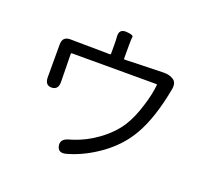

<svg xmlns="http://www.w3.org/2000/svg" viewBox="-137 -968 1274 1172"><g transform="rotate(20 500.0 -381.5)"><path d="M403 29Q352 43 343 0Q334 -42 383 -57L412 -66Q490 -91 562 -143Q639 -199 683 -267Q721 -327 747 -413Q771 -488 778 -554Q778 -559 773 -559H224Q219 -559 219 -554L222 -373Q223 -321 179 -320Q136 -320 136 -372V-585Q136 -637 188 -636L445 -633Q450 -633 450 -638V-701Q450 -726 448 -751Q445 -798 492 -796Q540 -793 537.5 -778.5Q535 -764 535 -726V-638Q535 -633 540 -633L792 -640Q828 -641 855 -624Q882 -607 874 -562Q837 -363 769 -246Q712 -147 612 -74Q509 0 403 29Z"/></g></svg>

Font: Resource Han Rounded JP
Style: Regular
Weight: 400
Designer: Cyano Hao (round all glyphs); Ryoko NISHIZUKA 西塚涼子 (kana, bopomofo & ideographs); Paul D. Hunt (Latin, Greek & Cyrillic)
Foundry: Cyano Hao
Version: 0.990